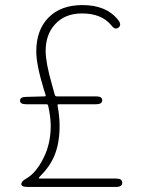

<svg xmlns="http://www.w3.org/2000/svg" viewBox="-20 -737 561 757"><path d="M88 0Q64 0 64 -11Q64 -22 82 -32Q123 -55 153 -117Q180 -172 180 -241Q180 -275 170 -320Q169 -326 163 -326H83Q59 -326 59 -340Q59 -355 83 -355L156 -357Q161 -357 160 -362L153 -384Q123 -482 123 -534Q123 -619 171.5 -668Q220 -717 305 -717Q400 -717 446 -658Q461 -639 447 -628Q433 -618 419 -637Q381 -684 303 -684Q235 -684 196 -640Q160 -600 160 -536Q160 -490 185 -403L196 -363Q198 -357 204 -357H359Q383 -357 383 -342Q383 -326 359 -326H211Q206 -326 207 -321Q215 -277 215 -241Q215 -172 194 -122Q175 -78 139 -43Q133 -37 133 -35Q133 -33 138 -33H438Q462 -33 462 -17Q462 0 438 0Z"/></svg>

Font: Resource Han Rounded JP ExtraLight
Style: Regular
Weight: 250
Designer: Cyano Hao (round all glyphs); Ryoko NISHIZUKA 西塚涼子 (kana, bopomofo & ideographs); Paul D. Hunt (Latin, Greek & Cyrillic)
Foundry: Cyano Hao
Version: 0.990